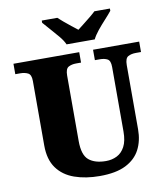

<svg xmlns="http://www.w3.org/2000/svg" viewBox="-99 -1014 967 1107"><g transform="rotate(-10 384.5 -460.5)"><path d="M396 10Q313 10 248 -13Q183 -36 146.5 -86.5Q110 -137 110 -219V-597Q110 -634 91 -643.5Q72 -653 46 -653H17V-714H402V-653H373Q347 -653 328.5 -643Q310 -633 310 -593V-210Q310 -128 345.5 -98.5Q381 -69 446 -69Q481 -69 510 -83.5Q539 -98 556.5 -131Q574 -164 574 -219V-597Q574 -634 556.5 -643.5Q539 -653 512 -653H483V-714H753V-653H723Q696 -653 677.5 -643Q659 -633 659 -593V-217Q659 -150 632.5 -99Q606 -48 548.5 -19Q491 10 396 10ZM338 -771Q328 -794 306 -820.5Q284 -847 260.5 -873Q237 -899 221 -918V-931H312Q323 -921 342.5 -904Q362 -887 383.5 -870.5Q405 -854 420 -842Q435 -854 456.5 -870.5Q478 -887 498.5 -904Q519 -921 529 -931H620V-918Q605 -899 581 -873Q557 -847 535.5 -820.5Q514 -794 503 -771Z"/></g></svg>

Font: Noto Serif Black
Style: Regular
Weight: 900
Designer: Monotype Design Team
Foundry: Monotype Imaging Inc.
Version: Version 2.014; ttfautohint (v1.8.4.7-5d5b)